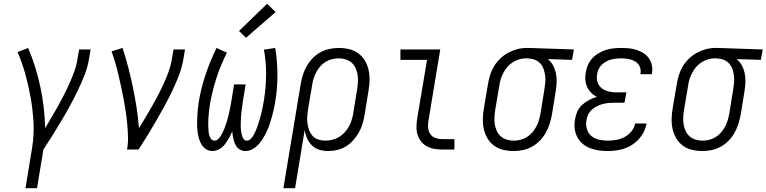

<svg xmlns="http://www.w3.org/2000/svg" viewBox="-20 -792 4060 1017"><path d="M115 205 150 -9Q161 -76 157.5 -142Q154 -208 143 -271.5Q132 -335 115 -396.5Q98 -458 73 -516L129 -538Q150 -489 166 -437.5Q182 -386 193.5 -332.5Q205 -279 211.5 -224Q218 -169 219 -113Q236 -142 253.5 -171.5Q271 -201 287.5 -230.5Q304 -260 319.5 -290.5Q335 -321 348.5 -351.5Q362 -382 373.5 -413.5Q385 -445 390 -477L399 -530H460L451 -477Q444 -435 427.5 -393.5Q411 -352 391.5 -311.5Q372 -271 350.5 -231.5Q329 -192 306 -153.5Q283 -115 259 -76.5Q235 -38 210 0L176 205Z M653 0Q659 -34 658 -68Q657 -102 654 -135Q651 -168 646 -201Q641 -234 635 -266.5Q629 -299 622 -331Q615 -363 607.5 -395Q600 -427 591 -458Q582 -489 571 -520L629 -538Q646 -487 659.5 -435Q673 -383 684 -329.5Q695 -276 703.5 -222Q712 -168 716 -113Q734 -142 751.5 -171.5Q769 -201 786 -230.5Q803 -260 818.5 -290Q834 -320 848 -351Q862 -382 873.5 -413.5Q885 -445 890 -477L899 -530H960L951 -477Q944 -435 928 -393.5Q912 -352 893 -312Q874 -272 852.5 -232.5Q831 -193 808.5 -154Q786 -115 762.5 -76.5Q739 -38 714 0Z M1105 8Q1086 8 1070.5 -2.5Q1055 -13 1046 -29Q1037 -45 1032.5 -63Q1028 -81 1026 -99.5Q1024 -118 1024 -137.5Q1024 -157 1025 -176.5Q1026 -196 1028 -215.5Q1030 -235 1033 -254Q1045 -326 1069.5 -398.5Q1094 -471 1127 -538L1182 -513Q1150 -450 1127.5 -381.5Q1105 -313 1093 -245Q1092 -234 1090 -223.5Q1088 -213 1087 -202Q1086 -191 1085 -180Q1084 -169 1083.5 -158Q1083 -147 1083 -136.5Q1083 -126 1083.5 -115.5Q1084 -105 1085 -94.5Q1086 -84 1089 -74Q1092 -64 1098.5 -55.5Q1105 -47 1116 -47Q1126 -47 1134.5 -54.5Q1143 -62 1148.5 -71Q1154 -80 1159 -89.5Q1164 -99 1167.5 -108.5Q1171 -118 1174.5 -127.5Q1178 -137 1181 -147Q1184 -157 1186.5 -166.5Q1189 -176 1191.5 -186Q1194 -196 1196 -206Q1198 -216 1200 -225.5Q1202 -235 1203.5 -245Q1205 -255 1207 -265L1220 -345H1281L1268 -265Q1266 -253 1264.5 -241.5Q1263 -230 1261.5 -218Q1260 -206 1258.5 -194Q1257 -182 1256.5 -170.5Q1256 -159 1255.5 -147Q1255 -135 1255 -123.5Q1255 -112 1256.5 -100.5Q1258 -89 1260.5 -78Q1263 -67 1269.5 -57Q1276 -47 1288 -47Q1298 -47 1306 -54.5Q1314 -62 1319.5 -70.5Q1325 -79 1329.5 -88.5Q1334 -98 1338 -107.5Q1342 -117 1345 -126.5Q1348 -136 1351 -145.5Q1354 -155 1357 -164.5Q1360 -174 1362 -183.5Q1364 -193 1366.5 -202.5Q1369 -212 1371 -222Q1373 -232 1374.5 -241.5Q1376 -251 1378 -261Q1389 -329 1389.5 -396Q1390 -463 1378 -529L1438 -538Q1449 -468 1449.5 -397Q1450 -326 1438 -254Q1435 -234 1430.5 -214.5Q1426 -195 1421 -176Q1416 -157 1409.5 -137.5Q1403 -118 1394.5 -99.5Q1386 -81 1375.5 -63Q1365 -45 1351 -29Q1337 -13 1318.5 -2.5Q1300 8 1280 8Q1268 8 1257 3.5Q1246 -1 1238.5 -9Q1231 -17 1226 -27.5Q1221 -38 1218 -49.5Q1215 -61 1213 -72.5Q1211 -84 1210 -96Q1205 -84 1199 -72Q1193 -60 1186 -49Q1179 -38 1171 -27.5Q1163 -17 1152.5 -9Q1142 -1 1129.5 3.5Q1117 8 1105 8ZM1283 -592 1246 -628 1395 -772 1440 -728Z M1481 205 1573 -348Q1577 -372 1584.5 -396Q1592 -420 1605 -442.5Q1618 -465 1636.5 -484Q1655 -503 1678 -515.5Q1701 -528 1726 -533Q1751 -538 1775 -538Q1803 -538 1830 -531.5Q1857 -525 1878 -509.5Q1899 -494 1912.5 -471.5Q1926 -449 1932 -423Q1938 -397 1937.5 -368.5Q1937 -340 1932 -312L1911 -182Q1907 -159 1900 -135.5Q1893 -112 1880.5 -90Q1868 -68 1850.5 -48.5Q1833 -29 1811.5 -16Q1790 -3 1765.5 2.5Q1741 8 1717 8Q1693 8 1670.5 1Q1648 -6 1632 -22Q1616 -38 1606.5 -59.5Q1597 -81 1594 -104L1543 205ZM1703 -47Q1721 -47 1739.5 -51.5Q1758 -56 1774.5 -65.5Q1791 -75 1804.5 -89.5Q1818 -104 1827.5 -121Q1837 -138 1842.5 -155.5Q1848 -173 1851 -191L1872 -321Q1875 -340 1876 -359.5Q1877 -379 1874 -397Q1871 -415 1863.5 -431.5Q1856 -448 1842.5 -460Q1829 -472 1811 -477.5Q1793 -483 1774 -483Q1757 -483 1738.5 -478.5Q1720 -474 1704 -464Q1688 -454 1675.5 -439.5Q1663 -425 1654.5 -408Q1646 -391 1640.5 -373.5Q1635 -356 1633 -339L1612 -215Q1609 -196 1607.5 -176.5Q1606 -157 1608.5 -138.5Q1611 -120 1617.5 -102.5Q1624 -85 1636 -72Q1648 -59 1666 -53Q1684 -47 1703 -47Z M2322 0Q2301 0 2280.5 -3.5Q2260 -7 2242 -16.5Q2224 -26 2211.5 -41.5Q2199 -57 2192.5 -76Q2186 -95 2186 -116.5Q2186 -138 2189 -159L2242 -475H2101V-530H2312L2249 -150Q2246 -132 2248 -113.5Q2250 -95 2260 -81Q2270 -67 2287 -61Q2304 -55 2322 -55H2387V0Z M2700 8Q2672 8 2645 1.5Q2618 -5 2597 -20.5Q2576 -36 2562.5 -58.5Q2549 -81 2543 -107Q2537 -133 2537.5 -161.5Q2538 -190 2543 -218L2565 -348Q2569 -372 2576.5 -396Q2584 -420 2597.5 -442Q2611 -464 2630.5 -482.5Q2650 -501 2672.5 -513Q2695 -525 2719.5 -531.5Q2744 -538 2769 -538Q2772 -538 2775.5 -538Q2779 -538 2783 -538L3020 -530L3010 -475L2882 -479Q2899 -465 2909.5 -445.5Q2920 -426 2924.5 -404.5Q2929 -383 2928.5 -359.5Q2928 -336 2924 -312L2903 -182Q2898 -158 2890.5 -134Q2883 -110 2870 -87.5Q2857 -65 2838.5 -46Q2820 -27 2797 -14.5Q2774 -2 2749 3Q2724 8 2700 8ZM2701 -47Q2719 -47 2737 -51.5Q2755 -56 2771 -66Q2787 -76 2799.5 -90.5Q2812 -105 2821 -122Q2830 -139 2835 -156.5Q2840 -174 2843 -191L2864 -321Q2867 -339 2868.5 -357Q2870 -375 2867.5 -392.5Q2865 -410 2859.5 -426Q2854 -442 2843 -454.5Q2832 -467 2816.5 -474Q2801 -481 2783 -482L2774 -483Q2771 -483 2769 -483Q2767 -483 2765 -483Q2747 -483 2729.5 -477.5Q2712 -472 2696 -462Q2680 -452 2667.5 -437.5Q2655 -423 2646.5 -406.5Q2638 -390 2632.5 -373Q2627 -356 2625 -339L2603 -209Q2600 -190 2599 -170.5Q2598 -151 2601 -133Q2604 -115 2611.5 -98.5Q2619 -82 2632.5 -70Q2646 -58 2664 -52.5Q2682 -47 2701 -47Z M3200 8Q3175 8 3151 4.5Q3127 1 3105 -7.5Q3083 -16 3065.5 -31Q3048 -46 3037.5 -66.5Q3027 -87 3024 -111.5Q3021 -136 3026 -160Q3029 -181 3038 -201.5Q3047 -222 3064 -237Q3081 -252 3101 -262.5Q3121 -273 3142 -279Q3125 -287 3111.5 -300.5Q3098 -314 3090 -331.5Q3082 -349 3080.5 -369Q3079 -389 3083 -409Q3086 -429 3094.5 -448.5Q3103 -468 3118 -484Q3133 -500 3151.5 -510.5Q3170 -521 3190 -527.5Q3210 -534 3230.5 -536Q3251 -538 3270 -538Q3292 -538 3312.5 -536Q3333 -534 3352.5 -527.5Q3372 -521 3388.5 -510.5Q3405 -500 3416.5 -484Q3428 -468 3432.5 -448Q3437 -428 3434 -407Q3434 -405 3433.5 -403Q3433 -401 3432 -399H3372Q3372 -401 3372.5 -402Q3373 -403 3373 -404Q3375 -417 3372 -429.5Q3369 -442 3361.5 -451.5Q3354 -461 3343.5 -467Q3333 -473 3321 -476.5Q3309 -480 3296 -481.5Q3283 -483 3270 -483Q3257 -483 3243.5 -481.5Q3230 -480 3216.5 -476.5Q3203 -473 3190.5 -466Q3178 -459 3167.5 -449Q3157 -439 3151 -426Q3145 -413 3143 -400Q3140 -386 3141.5 -372Q3143 -358 3149.5 -346Q3156 -334 3166 -325.5Q3176 -317 3189 -312Q3202 -307 3216 -305Q3230 -303 3244 -303H3298L3288 -248H3235Q3219 -248 3203.5 -246.5Q3188 -245 3172.5 -241Q3157 -237 3142 -229.5Q3127 -222 3114.5 -210.5Q3102 -199 3095 -184Q3088 -169 3086 -153Q3082 -130 3089 -107.5Q3096 -85 3113 -71Q3130 -57 3153 -52Q3176 -47 3200 -47Q3222 -47 3244.5 -51Q3267 -55 3288 -66Q3309 -77 3324.5 -96Q3340 -115 3344 -138H3405Q3399 -104 3379 -74.5Q3359 -45 3329 -25.5Q3299 -6 3265.5 1Q3232 8 3200 8Z M3700 8Q3672 8 3645 1.5Q3618 -5 3597 -20.5Q3576 -36 3562.5 -58.5Q3549 -81 3543 -107Q3537 -133 3537.5 -161.5Q3538 -190 3543 -218L3565 -348Q3569 -372 3576.5 -396Q3584 -420 3597.5 -442Q3611 -464 3630.5 -482.5Q3650 -501 3672.5 -513Q3695 -525 3719.5 -531.5Q3744 -538 3769 -538Q3772 -538 3775.5 -538Q3779 -538 3783 -538L4020 -530L4010 -475L3882 -479Q3899 -465 3909.5 -445.5Q3920 -426 3924.5 -404.5Q3929 -383 3928.5 -359.5Q3928 -336 3924 -312L3903 -182Q3898 -158 3890.5 -134Q3883 -110 3870 -87.5Q3857 -65 3838.5 -46Q3820 -27 3797 -14.5Q3774 -2 3749 3Q3724 8 3700 8ZM3701 -47Q3719 -47 3737 -51.5Q3755 -56 3771 -66Q3787 -76 3799.5 -90.5Q3812 -105 3821 -122Q3830 -139 3835 -156.5Q3840 -174 3843 -191L3864 -321Q3867 -339 3868.5 -357Q3870 -375 3867.5 -392.5Q3865 -410 3859.5 -426Q3854 -442 3843 -454.5Q3832 -467 3816.5 -474Q3801 -481 3783 -482L3774 -483Q3771 -483 3769 -483Q3767 -483 3765 -483Q3747 -483 3729.5 -477.5Q3712 -472 3696 -462Q3680 -452 3667.5 -437.5Q3655 -423 3646.5 -406.5Q3638 -390 3632.5 -373Q3627 -356 3625 -339L3603 -209Q3600 -190 3599 -170.5Q3598 -151 3601 -133Q3604 -115 3611.5 -98.5Q3619 -82 3632.5 -70Q3646 -58 3664 -52.5Q3682 -47 3701 -47Z"/></svg>

Font: Iosevka Slab Light Oblique
Style: Regular
Weight: 300
Italic angle: -9°
Monospace: yes
Designer: Belleve Invis
Foundry: Belleve Invis
Version: Version 11.1.1; ttfautohint (v1.8.3)